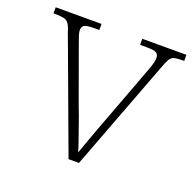

<svg xmlns="http://www.w3.org/2000/svg" viewBox="-101 -640 753 744"><g transform="rotate(20 276.0 -268.0)"><path d="M84 -462Q77 -486 69 -496Q61 -506 47.5 -508.5Q34 -511 7 -511V-536H196V-511H174Q143 -511 134 -505Q125 -499 125 -485Q125 -473 133.5 -450.5Q142 -428 149 -407L223 -203Q234 -176 245 -143.5Q256 -111 266 -83.5Q276 -56 281 -37Q288 -56 303.5 -99.5Q319 -143 343 -206L406 -374Q422 -417 431.5 -443Q441 -469 441 -484Q441 -499 431.5 -505Q422 -511 390 -511H364V-536H546V-511H542Q518 -511 506 -508Q494 -505 487 -493.5Q480 -482 471 -457L298 0H255Z"/></g></svg>

Font: Noto Serif Thai ExtraLight
Style: Regular
Weight: 250
Version: Version 2.001